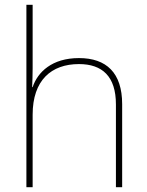

<svg xmlns="http://www.w3.org/2000/svg" viewBox="-20 -780 613 800"><path d="M116 -496V-760H90V0H116V-302C116 -446 194 -513 309 -513C406 -513 463 -462 463 -345V0H489V-346C489 -477 423 -538 309 -538C197 -538 137 -480 116 -417H114C115 -446 116 -466 116 -496Z"/></svg>

Font: Noto Sans Telugu Thin
Style: Regular
Weight: 100
Designer: Jelle Bosma - Monotype Design Team
Foundry: Monotype Imaging Inc.
Version: Version 2.005